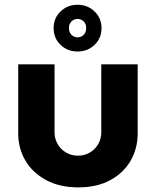

<svg xmlns="http://www.w3.org/2000/svg" viewBox="-20 -787 661 819"><path d="M314 12.3Q235 12.3 177.3 -18.5Q119.7 -49.3 88.7 -101.5Q57.7 -153.7 57.7 -218V-512.7H212.7V-222Q212.7 -195.3 225.7 -172.7Q238.7 -150 261.5 -136.5Q284.3 -123 312.7 -123Q341 -123 363.5 -136.5Q386 -150 399 -172.7Q412 -195.3 412 -222V-512.7H567.3V-218Q567.3 -153.7 537.2 -101.5Q507 -49.3 450.3 -18.5Q393.7 12.3 314 12.3ZM310.7 -567.3Q268 -567.3 238.3 -595.7Q208.7 -624 208.7 -666.8Q208.7 -709.7 238.3 -738.2Q268 -766.7 310.8 -766.7Q353.7 -766.7 383.3 -738.2Q413 -709.7 413 -666.8Q413 -624 383.4 -595.7Q353.8 -567.3 310.7 -567.3ZM310.8 -627.7Q326.7 -627.7 337.2 -638.7Q347.7 -649.7 347.7 -667.2Q347.7 -684.7 337.1 -695.5Q326.6 -706.3 311 -706.3Q295.6 -706.3 284.8 -695.4Q274 -684.5 274 -667.3Q274 -650 284.7 -638.8Q295.5 -627.7 310.8 -627.7Z"/></svg>

Font: MuseoModerno Thin
Style: Regular
Weight: 100
Designer: Pablo Cosgaya, Héctor Gatti, Marcela Romero, and the Authors of The MuseoModerno Project.
Foundry: Omnibus-Type Team
Version: Version 1.003